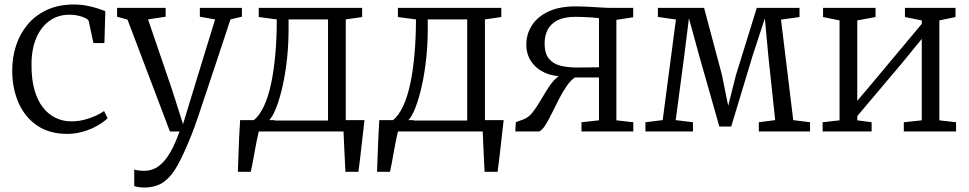

<svg xmlns="http://www.w3.org/2000/svg" viewBox="-20 -586 4321 856"><path d="M280.5 11Q200.5 11 146 -26Q91.5 -63 63.2 -126.5Q35 -190 34.5 -269Q34 -328.5 51.2 -381.8Q68.5 -435 103 -476.5Q137.5 -518 189.5 -542Q241.5 -566 310.5 -566Q339.5 -566 366.5 -560.8Q393.5 -555.5 415.2 -548.5Q437 -541.5 449.5 -536L445.5 -394H396.5L376 -490Q374.5 -498 361.8 -504.8Q349 -511.5 330 -516Q311 -520.5 290 -520.5Q239.5 -520.5 201.5 -493.8Q163.5 -467 142 -417.2Q120.5 -367.5 120.5 -298.5Q120 -234.5 133.2 -186.8Q146.5 -139 170.8 -107.8Q195 -76.5 227.5 -60.8Q260 -45 298 -45Q328.5 -45 356.2 -52.2Q384 -59.5 406.8 -70Q429.5 -80.5 444 -91L460 -59Q441.5 -41 412.5 -24.8Q383.5 -8.5 349 1.2Q314.5 11 280.5 11Z M622.5 250Q609 250 596.8 248Q584.5 246 578.5 243V169.5Q584.5 172.5 597.8 174Q611 175.5 624 175.5Q643 175.5 662.2 168.5Q681.5 161.5 701.5 142.8Q721.5 124 741.2 89.5Q761 55 780.5 0H737.5L548.5 -498.5L502 -511.5V-551H718.5V-511.5L640 -499.5L746.5 -188L796 -32.5L843.5 -188.5L939 -499.5L871 -511.5V-551H1058.5V-511.5L1007.5 -499.5Q973 -394.5 946.5 -315Q920 -235.5 900.8 -178Q881.5 -120.5 868.5 -81.5Q855.5 -42.5 847 -19Q838.5 4.5 833.5 16Q802.5 93.5 774.8 145.5Q747 197.5 711.8 223.8Q676.5 250 622.5 250Z M1094.5 0V-48.5L1110 -49Q1136.5 -69.5 1156.5 -112.2Q1176.5 -155 1189 -214.8Q1201.5 -274.5 1207.8 -347Q1214 -419.5 1214 -499.5L1133.5 -510V-551H1594.5V-510L1521.5 -499.5V0ZM1179 -48.5H1442.5V-499.5H1266.5V-452.5Q1266.5 -389 1259.8 -325.5Q1253 -262 1240.8 -206.2Q1228.5 -150.5 1212.8 -109Q1197 -67.5 1179 -48.5ZM1040.5 180Q1042 142 1043.2 103.8Q1044.5 65.5 1046.2 26.5Q1048 -12.5 1050.5 -50.5H1205.5L1135.5 -8Q1130.5 12 1125 39.2Q1119.5 66.5 1114.5 94.8Q1109.5 123 1105.2 146Q1101 169 1098 180ZM1520 180Q1519 157.5 1517.8 134.5Q1516.5 111.5 1515.5 89Q1514.5 66.5 1513.5 44Q1512.5 21.5 1511.5 0L1463 -50.5H1605Q1602.5 -27.5 1599.8 -4.5Q1597 18.5 1594.5 41.8Q1592 65 1589.2 88Q1586.5 111 1583.8 134.2Q1581 157.5 1578 180Z M1715 0V-48.5L1730.5 -49Q1757 -69.5 1777 -112.2Q1797 -155 1809.5 -214.8Q1822 -274.5 1828.2 -347Q1834.5 -419.5 1834.5 -499.5L1754 -510V-551H2215V-510L2142 -499.5V0ZM1799.5 -48.5H2063V-499.5H1887V-452.5Q1887 -389 1880.2 -325.5Q1873.5 -262 1861.2 -206.2Q1849 -150.5 1833.2 -109Q1817.5 -67.5 1799.5 -48.5ZM1661 180Q1662.5 142 1663.8 103.8Q1665 65.5 1666.8 26.5Q1668.5 -12.5 1671 -50.5H1826L1756 -8Q1751 12 1745.5 39.2Q1740 66.5 1735 94.8Q1730 123 1725.8 146Q1721.5 169 1718.5 180ZM2140.5 180Q2139.5 157.5 2138.2 134.5Q2137 111.5 2136 89Q2135 66.5 2134 44Q2133 21.5 2132 0L2083.5 -50.5H2225.5Q2223 -27.5 2220.2 -4.5Q2217.5 18.5 2215 41.8Q2212.5 65 2209.8 88Q2207 111 2204.2 134.2Q2201.5 157.5 2198.5 180Z M2277.5 0 2279.5 -41 2315.5 -54.5Q2336 -62.5 2352.8 -83Q2369.5 -103.5 2385 -129.8Q2400.5 -156 2416.5 -182.2Q2432.5 -208.5 2450.5 -228.5Q2468.5 -248.5 2491 -255.5L2492 -246.5Q2447.5 -244.5 2409.5 -261.5Q2371.5 -278.5 2349 -311Q2326.5 -343.5 2326.5 -387.5Q2326.5 -433.5 2351 -472.2Q2375.5 -511 2424.2 -534.2Q2473 -557.5 2545.5 -557.5Q2570 -557.5 2599.8 -556Q2629.5 -554.5 2656.5 -552.8Q2683.5 -551 2699.5 -551H2803V-509L2728 -497.5V-49.5L2803.5 -41V0H2572.5V-41L2650.5 -49.5V-240.5H2543Q2524 -228 2506 -201.8Q2488 -175.5 2471.5 -143.2Q2455 -111 2440 -80.2Q2425 -49.5 2411 -27.5Q2397 -5.5 2383.5 0ZM2552.5 -285Q2568 -285 2587 -285.2Q2606 -285.5 2623.5 -285.8Q2641 -286 2650.5 -286V-505Q2640.5 -506.5 2621 -508Q2601.5 -509.5 2580.8 -510.2Q2560 -511 2545.5 -511Q2497 -511 2466.5 -496Q2436 -481 2422 -454Q2408 -427 2408 -392Q2408 -348 2426.8 -324.8Q2445.5 -301.5 2478.2 -293.2Q2511 -285 2552.5 -285Z M2857.5 0V-41L2934.5 -50.5L2993.5 -499L2913 -510.5V-551H3119L3198.5 -252.5L3226.5 -114.5L3261.5 -252.5L3354 -551H3544.5V-510L3462 -498.5L3516.5 -50.5L3591.5 -41V0H3363V-41L3436 -50.5L3405.5 -336.5L3390 -504L3335.5 -338L3240 -22H3187L3097 -338.5L3051.5 -504.5L3030.5 -336.5L2992.5 -50.5L3069.5 -41V0Z M3647.5 0V-41L3723 -49.5V-495L3649.5 -510V-551H3883.5V-510L3802 -495V-136.5L3880.5 -229.5L4089.5 -479.5V-495L4014.5 -510V-551H4240V-510L4168 -495V-49.5L4242.5 -41V0H4009.5V-41L4089.5 -49.5V-412.5L4003 -306.5L3802 -68.5V-49.5L3866 -41V0Z"/></svg>

Font: Merriweather 28pt Light
Style: Regular
Weight: 300
Version: Version 2.100